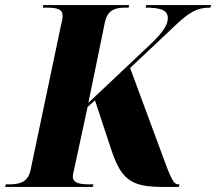

<svg xmlns="http://www.w3.org/2000/svg" viewBox="-55 -734 850 754"><path d="M-35 0H309L312 -10H299C260 -10 231 -14 231 -41C231 -48 234 -60 237 -73L289 -314L318 -340L378 -158C418 -34 453 0 581 0H647L650 -10H646C626 -10 617 -30 578 -137L456 -467L630 -631C690 -688 719 -704 771 -704L775 -714H519L517 -704C576 -704 604 -694 604 -663C604 -630 576 -596 507 -533L292 -330L357 -647C368 -697 400 -704 438 -704H450L452 -714H115L113 -704H126C172 -704 191 -698 191 -670C191 -663 189 -652 185 -637L65 -66C55 -17 19 -10 -19 -10H-32Z"/></svg>

Font: Noto Serif Display SemiCondensed ExtraBold
Style: Italic
Weight: 800
Width: 4
Italic angle: -12°
Designer: Monotype Design Team
Foundry: Monotype Imaging Inc.
Version: Version 2.009